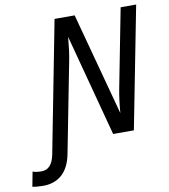

<svg xmlns="http://www.w3.org/2000/svg" viewBox="-209 -738 902 1024"><g transform="rotate(-10 242.0 -226.0)"><path d="M356.9 0 210.4 -551.8Q203.1 -470.2 194.3 -427.7L98.6 63.5Q84.5 135.3 44.4 171.4Q4.4 207.5 -58.1 207.5Q-92.8 207.5 -116.2 202.1L-101.1 123Q-81.5 129.9 -53.2 129.9Q2 129.9 17.6 53.2L155.8 -658.7H264.6L414.1 -103Q419.4 -174.3 431.6 -236.8L513.7 -658.7H597.7L469.2 0Z"/></g></svg>

Font: Liberation Mono
Style: Italic
Weight: 400
Italic angle: -12°
Monospace: yes
Designer: Steve Matteson
Foundry: Ascender Corporation
Version: Version 2.1.5